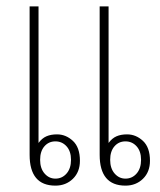

<svg xmlns="http://www.w3.org/2000/svg" viewBox="-20 -573 501 603"><path d="M73 -553H101V-124Q112 -139 126 -145Q140 -151 159 -151Q187 -151 209 -130.5Q231 -110 231 -68Q231 -33 209 -11.5Q187 10 154 10Q73 10 73 -87ZM293 -553H321V-124Q332 -139 346 -145Q360 -151 379 -151Q407 -151 429 -130.5Q451 -110 451 -68Q451 -33 429 -11.5Q407 10 374 10Q293 10 293 -87ZM154 -12Q175 -12 189 -28Q203 -44 203 -71Q203 -98 189 -113.5Q175 -129 154 -129Q133 -129 119.5 -113.5Q106 -98 106 -71Q106 -44 120 -28Q134 -12 154 -12ZM374 -12Q395 -12 409 -28Q423 -44 423 -71Q423 -98 409 -113.5Q395 -129 374 -129Q353 -129 339.5 -113.5Q326 -98 326 -71Q326 -44 340 -28Q354 -12 374 -12Z"/></svg>

Font: Trirong Thin
Style: Regular
Weight: 250
Designer: Katatrad Team
Foundry: CadsonDemak
Version: Version 1.001